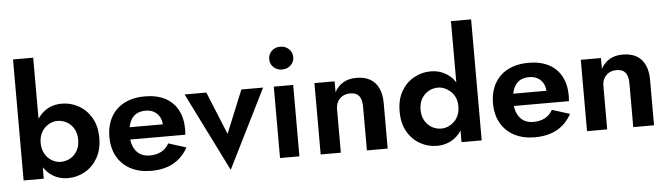

<svg xmlns="http://www.w3.org/2000/svg" viewBox="-50 -983 4290 1233"><g transform="rotate(-5 2095.0 -366.0)"><path d="M192 0H62V-780H192V-387Q199 -397 207 -406Q233 -437 269 -453.5Q305 -470 348 -470Q406 -470 456.5 -442Q507 -414 538.5 -360.5Q570 -307 570 -230Q570 -154 538.5 -100Q507 -46 456.5 -18Q406 10 348 10Q305 10 269 -6.5Q233 -23 207 -54Q199 -63 192 -73ZM434 -230Q434 -271 417 -300.5Q400 -330 372 -346Q344 -362 310 -362Q289 -362 268 -353Q247 -344 230 -327.5Q213 -311 202.5 -286.5Q192 -262 192 -231Q192 -199 202.5 -174Q213 -149 230 -132.5Q247 -116 268 -107Q289 -98 310 -98Q344 -98 372 -114Q400 -130 417 -159.5Q434 -189 434 -230Z M884 10Q808 10 752 -19.5Q696 -49 665.5 -103Q635 -157 635 -230Q635 -285 652 -329.5Q669 -374 701.5 -405.5Q734 -437 780 -453.5Q826 -470 884 -470Q960 -470 1013.5 -442.5Q1067 -415 1095.5 -362.5Q1124 -310 1124 -236Q1124 -226 1123 -217Q1122 -208 1122 -202H767Q770 -176 779 -156Q793 -123 819.5 -106Q846 -89 884 -89Q926 -89 957.5 -105.5Q989 -122 1008 -156L1122 -120Q1086 -55 1027 -22.5Q968 10 884 10ZM984 -281Q982 -307 972 -327Q959 -351 936 -364.5Q913 -378 882 -378Q854 -378 832.5 -369.5Q811 -361 796 -342Q781 -323 774 -297Q771 -289 770 -281Z M1280 -460 1393 -184 1506 -460H1646L1393 48L1140 -460Z M1701 -638Q1701 -670 1723 -691Q1745 -712 1778 -712Q1811 -712 1833.5 -691Q1856 -670 1856 -638Q1856 -607 1833.5 -586Q1811 -565 1778 -565Q1745 -565 1723 -586Q1701 -607 1701 -638ZM1840 -460V0H1715V-460Z M2275 -280Q2275 -310 2267.5 -331.5Q2260 -353 2243 -363.5Q2226 -374 2199 -374Q2172 -374 2151.5 -362.5Q2131 -351 2119 -330Q2107 -309 2107 -280V0H1977V-460H2107V-390Q2128 -429 2163 -449.5Q2198 -470 2247 -470Q2302 -470 2337.5 -449Q2373 -428 2391 -388.5Q2409 -349 2409 -294V0H2275Z M3015 -780V0H2885V-75Q2878 -64 2870 -54Q2843 -23 2806.5 -6.5Q2770 10 2727 10Q2669 10 2618.5 -18Q2568 -46 2537 -100Q2506 -154 2506 -230Q2506 -307 2537 -360.5Q2568 -414 2618.5 -442Q2669 -470 2727 -470Q2770 -470 2806.5 -453.5Q2843 -437 2870 -406Q2878 -396 2885 -385V-780ZM2641 -230Q2641 -189 2658 -159.5Q2675 -130 2703 -114Q2731 -98 2765 -98Q2786 -98 2807 -107Q2828 -116 2846 -132.5Q2864 -149 2874.5 -174Q2885 -199 2885 -231Q2885 -262 2874.5 -286.5Q2864 -311 2846 -327.5Q2828 -344 2807 -353Q2786 -362 2765 -362Q2731 -362 2703 -346Q2675 -330 2658 -300.5Q2641 -271 2641 -230Z M3357 10Q3281 10 3225 -19.5Q3169 -49 3138.5 -103Q3108 -157 3108 -230Q3108 -285 3125 -329.5Q3142 -374 3174.5 -405.5Q3207 -437 3253 -453.5Q3299 -470 3357 -470Q3433 -470 3486.5 -442.5Q3540 -415 3568.5 -362.5Q3597 -310 3597 -236Q3597 -226 3596 -217Q3595 -208 3595 -202H3240Q3243 -176 3252 -156Q3266 -123 3292.5 -106Q3319 -89 3357 -89Q3399 -89 3430.5 -105.5Q3462 -122 3481 -156L3595 -120Q3559 -55 3500 -22.5Q3441 10 3357 10ZM3457 -281Q3455 -307 3445 -327Q3432 -351 3409 -364.5Q3386 -378 3355 -378Q3327 -378 3305.5 -369.5Q3284 -361 3269 -342Q3254 -323 3247 -297Q3244 -289 3243 -281Z M3992 -280Q3992 -310 3984.5 -331.5Q3977 -353 3960 -363.5Q3943 -374 3916 -374Q3889 -374 3868.5 -362.5Q3848 -351 3836 -330Q3824 -309 3824 -280V0H3694V-460H3824V-390Q3845 -429 3880 -449.5Q3915 -470 3964 -470Q4019 -470 4054.5 -449Q4090 -428 4108 -388.5Q4126 -349 4126 -294V0H3992Z"/></g></svg>

Font: Venryn Sans SemiBold
Style: Regular
Weight: 600
Designer: Owen Earl, indestructible type* (font) & Cristiano Sobral (main changes)
Version: Version 3.60;October 28, 2020;FontCreator 13.0.0.2681 64-bit